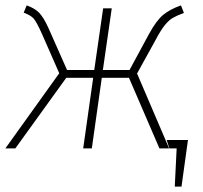

<svg xmlns="http://www.w3.org/2000/svg" viewBox="-29 -551 755 713"><path d="M654 -503Q627 -493 612.5 -484.5Q598 -476 583 -457.5Q568 -439 549 -403L480 -278L599 0H563L450 -262H349L312 0H280L317 -262H217L28 0H-9L191 -279L126 -427Q107 -469 96.5 -481.5Q86 -494 59 -504L70 -531Q101 -520 117 -503Q133 -486 150 -449L220 -291H321L354 -520H386L353 -291H452L525 -426Q552 -475 576.5 -495.5Q601 -516 643 -531ZM645 142H620L627 0H600L590 -31H669Z"/></svg>

Font: FiraGO UltraLight
Style: Italic
Weight: 200
Italic angle: -8°
Designer: bBox Type GmbH
Foundry: bBox Type GmbH
Version: Version 1.001